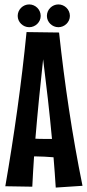

<svg xmlns="http://www.w3.org/2000/svg" viewBox="-20 -844 393 868"><path d="M353 -4C306 -235 272 -466 247 -697L100 -699C77 -466 44 -233 4 -2L126 0C128 -45 131 -91 134 -137H140C167 -137 194 -135 222 -133C226 -87 229 -41 232 4ZM175 -576C190 -456 204 -336 215 -216H183C168 -216 154 -216 140 -217C150 -337 162 -457 175 -576ZM164 -772C164 -801 140 -824 112 -824C84 -824 60 -801 60 -772C60 -744 84 -721 112 -721C140 -721 164 -744 164 -772ZM296 -772C296 -801 272 -824 244 -824C216 -824 192 -801 192 -772C192 -744 216 -721 244 -721C272 -721 296 -744 296 -772Z"/></svg>

Font: Mouse Memoirs
Style: Regular
Weight: 400
Designer: Astigmatic (AOETI)
Foundry: Astigmatic (AOETI)
Version: Version 1.000